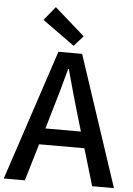

<svg xmlns="http://www.w3.org/2000/svg" viewBox="-63 -1033 749 1080"><g transform="rotate(5 311.0 -493.0)"><path d="M326.2 -777.8 145 -908.2 208 -985.8 377.9 -835.9ZM0 0 244.1 -736.8H377.9L622.1 0H499L437 -209H181.2L119.1 0ZM209 -300.8H409.2L379.9 -399.9Q361.8 -460 345 -521.2Q328.1 -582.5 311 -645H307.1Q290.5 -582 273.2 -521Q255.9 -460 237.8 -399.9Z"/></g></svg>

Font: Source Han Sans CN Medium
Style: Regular
Weight: 500
Designer: Ryoko NISHIZUKA  (kana, bopomofo & ideographs); Paul D. Hunt (Latin, Greek & Cyrillic); Sandoll Communications , Soo-you
Foundry: Adobe
Version: Version 2.004;hotconv 1.0.118;makeotfexe 2.5.65603